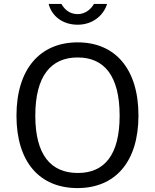

<svg xmlns="http://www.w3.org/2000/svg" viewBox="-20 -949 789 979"><path d="M526 -929H459C446 -905 417 -877 376 -877C328 -877 305 -909 293 -929H228C243 -870 296 -823 376 -823C457 -823 510 -875 526 -929ZM375 10C568 10 686 -124 686 -360C686 -598 567 -733 376 -733C184 -733 64 -597 64 -359C64 -123 182 10 375 10ZM377 -67C240 -67 160 -158 160 -359C160 -562 240 -656 376 -656C511 -656 590 -563 590 -359C590 -158 512 -67 377 -67Z"/></svg>

Font: United Sans
Style: Regular
Weight: 400
Designer: Pablo Impallari, Rodrigo Fuenzalida (Modified by Dan O. Williams)
Version: Version 1.000;PS 001.000;hotconv 1.0.88;makeotf.lib2.5.64775